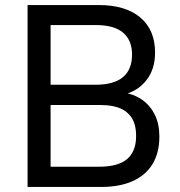

<svg xmlns="http://www.w3.org/2000/svg" viewBox="-20 -739 713 759"><path d="M89 0V-719H371Q476 -719 534.5 -670Q593 -621 593 -531Q593 -465 558.5 -421.5Q524 -378 468 -365V-373Q510 -367 542 -344.5Q574 -322 592 -285.5Q610 -249 610 -199Q610 -135 583 -90.5Q556 -46 504.5 -23Q453 0 381 0ZM180 -80H374Q403 -80 426.5 -85Q450 -90 467 -99.5Q484 -109 495.5 -124Q507 -139 512.5 -158Q518 -177 518 -201Q518 -227 512.5 -246.5Q507 -266 495 -281Q483 -296 466 -305.5Q449 -315 425.5 -319.5Q402 -324 374 -324H180ZM180 -404H358Q430 -404 466 -434Q502 -464 502 -523Q502 -580 466.5 -610Q431 -640 358 -640H180Z"/></svg>

Font: Nunitoga
Style: Medium
Weight: 500
Designer: Vernon Adams
Foundry: Vernon Adams
Version: Version 1.0